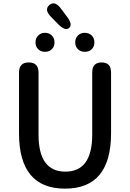

<svg xmlns="http://www.w3.org/2000/svg" viewBox="-20 -1108 773 1141"><path d="M93 -316V-677Q93 -737 151 -737Q209 -737 209 -677V-308Q209 -88 368.5 -88Q528 -88 528 -308V-677Q528 -737 584 -737Q640 -737 640 -677V-316Q640 13 366.5 13Q93 13 93 -316ZM247.5 -800Q223 -800 207 -815.5Q191 -831 191 -856Q191 -881 207 -897Q223 -913 247.5 -913Q272 -913 288 -897Q304 -881 304 -856Q304 -831 288 -815.5Q272 -800 247.5 -800ZM484 -800Q459 -800 443 -815.5Q427 -831 427 -856Q427 -881 443 -897Q459 -913 484 -913Q509 -913 525 -897Q541 -881 541 -856Q541 -831 525 -815.5Q509 -800 484 -800ZM391 -942Q368 -922 326 -964L284 -1007Q241 -1050 273 -1078Q306 -1106 342 -1057L378 -1009Q414 -962 391 -942Z"/></svg>

Font: Resource Han Rounded CN Medium
Style: Regular
Weight: 500
Designer: Cyano Hao (round all glyphs); Ryoko NISHIZUKA 西塚涼子 (kana, bopomofo & ideographs); Paul D. Hunt (Latin, Greek & Cyrillic)
Foundry: Cyano Hao
Version: 0.990